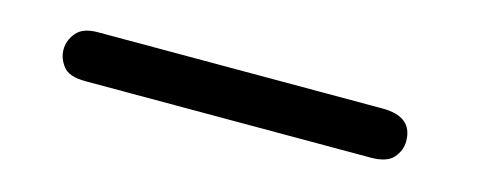

<svg xmlns="http://www.w3.org/2000/svg" viewBox="-22 95 897 361"><g transform="rotate(15 426.0 275.5)"><path d="M86 276Q86 258 98.5 243Q111 228 140 228H694Q753 228 753 276Q753 294 740.5 308.5Q728 323 696 323H141Q109 323 97.5 308Q86 293 86 276Z"/></g></svg>

Font: Coval
Style: Heavy
Weight: 900
Foundry: Context Ltd
Version: Version 001.000